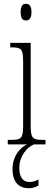

<svg xmlns="http://www.w3.org/2000/svg" viewBox="-20 -762 268 1013"><path d="M117 -654C134 -654 146 -664 146 -698C146 -731 134 -742 117 -742C100 -742 89 -731 89 -698C89 -664 100 -654 117 -654ZM21 0H123C88 14 46 61 46 130C46 201 82 231 131 231C151 231 167 226 183 217V185C165 195 152 198 135 198C103 198 82 176 82 124C82 61 122 15 159 0H220V-24H207C152 -24 142 -32 142 -100V-536H34V-512H41C94 -512 102 -503 102 -434V-99C102 -31 92 -24 36 -24H21Z"/></svg>

Font: Noto Serif Georgian ExtraCondensed ExtraLight
Style: Regular
Weight: 200
Width: 2
Designer: Monotype Design Team, Akaki Razmadze
Foundry: Google LLC
Version: Version 2.003